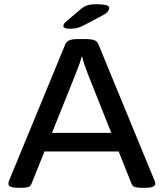

<svg xmlns="http://www.w3.org/2000/svg" viewBox="-20 -887 775 909"><path d="M68 2Q41 2 30.5 -3Q20 -8 20 -16Q20 -20 20.5 -23.5Q21 -27 23 -32L289 -677Q295 -691 309 -696.5Q323 -702 347 -702H388Q412 -702 426.5 -696.5Q441 -691 446 -677L712 -31Q714 -27 714.5 -23.5Q715 -20 715 -16Q715 -9 704.5 -3.5Q694 2 670 2H648Q631 2 619 -1.5Q607 -5 602 -19L397 -534Q390 -553 381.5 -576.5Q373 -600 369 -618H366Q363 -602 354 -578.5Q345 -555 337 -534L130 -19Q125 -5 114 -1.5Q103 2 87 2ZM156 -170V-258H573V-170ZM309 -751Q295 -751 287.5 -754.5Q280 -758 280 -764Q280 -768 282.5 -773Q285 -778 292 -784L360 -842Q375 -855 391 -861Q407 -867 439 -867Q465 -867 481 -863Q497 -859 497 -849Q497 -842 491 -833Q485 -824 460 -811L386 -772Q366 -761 350.5 -756Q335 -751 309 -751Z"/></svg>

Font: Asap Expanded Medium
Style: Regular
Weight: 500
Width: 7
Designer: Pablo Cosgaya
Foundry: Omnibus-Type
Version: Version 3.001